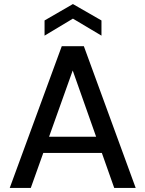

<svg xmlns="http://www.w3.org/2000/svg" viewBox="-20 -928 718 948"><path d="M28 0 285 -700H394L650 0H544L339 -580L132 0ZM144 -173 172 -253H501L528 -173ZM200 -752V-827L340 -908L481 -827V-752L340 -836Z"/></svg>

Font: DMSans_18ptMedium
Style: Regular
Weight: 500
Designer: Colophon Foundry, Jonny Pinhorn
Foundry: Colophon Foundry
Version: Version 4.004;gftools[0.9.30]